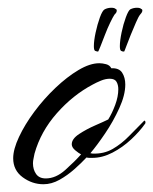

<svg xmlns="http://www.w3.org/2000/svg" viewBox="-20 -471 395 495"><path d="M92 4Q63 4 38.5 -14Q14 -32 14 -63Q14 -86 29 -118Q44 -150 68.5 -183Q93 -216 123 -244.5Q153 -273 182.5 -290.5Q212 -308 236 -308Q244 -308 253.5 -305.5Q263 -303 267 -295Q287 -296 295 -283.5Q303 -271 303 -253Q303 -226 287.5 -192Q272 -158 251 -127Q230 -96 213 -76L219 -75Q248 -74 270.5 -87Q293 -100 312.5 -120Q332 -140 350 -158L352 -160Q355 -160 355 -155Q355 -153 354 -152Q340 -132 318 -111.5Q296 -91 270 -77.5Q244 -64 218 -64Q214 -64 210.5 -64Q207 -64 203 -65Q190 -51 172 -35Q154 -19 133.5 -7.5Q113 4 92 4ZM98 -11Q124 -11 148.5 -33Q173 -55 189 -73Q183 -76 174 -83.5Q165 -91 165 -99Q165 -113 184 -125.5Q203 -138 226 -148Q249 -158 259 -163Q269 -179 277 -200.5Q285 -222 285 -241Q285 -252 280.5 -260Q276 -268 263 -268Q252 -268 240 -263Q228 -258 219 -253Q168 -226 126.5 -179Q85 -132 69 -75Q68 -69 66.5 -62.5Q65 -56 65 -50Q65 -34 73 -22.5Q81 -11 98 -11ZM233 -338Q232 -338 229.5 -338.5Q227 -339 225 -340Q222 -342 222 -352Q222 -366 226.5 -387Q231 -408 237.5 -426Q244 -444 250 -447Q258 -451 267 -451Q275 -451 278 -448Q281 -447 281 -444Q281 -440 279 -437.5Q277 -435 275 -433Q271 -427 264 -412.5Q257 -398 250.5 -381Q244 -364 239 -351.5Q234 -339 233 -338ZM300 -338Q295 -338 292 -340Q289 -342 289 -352Q289 -366 293.5 -387.5Q298 -409 304.5 -426.5Q311 -444 316 -447Q324 -451 333 -451Q341 -451 344 -448Q347 -447 347 -444Q347 -441 345 -438Q343 -435 341 -433Q337 -428 330.5 -413Q324 -398 317 -381Q310 -364 305.5 -351.5Q301 -339 300 -338Z"/></svg>

Font: Caramel
Style: Regular
Weight: 400
Designer: Robert E. Leuschke
Foundry: Robert E. Leuschke
Version: Version 1.010